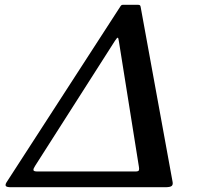

<svg xmlns="http://www.w3.org/2000/svg" viewBox="-20 -785 912 805"><path d="M547.5 -66H137Q121 -66 120.2 -72Q119.5 -78 127.5 -90L462 -614Q470.5 -627 473.5 -627Q476.5 -627 478.5 -611.5L562.5 -85Q564 -77 562.5 -71.5Q561 -66 547.5 -66ZM671.5 0Q694 0 700 -5.5Q706 -11 703.5 -23L569.5 -757Q568.5 -762 565.8 -763.5Q563 -765 555 -765H500Q493 -765 490.5 -764Q488 -763 485 -758.5L7 -20Q1 -9.5 4.8 -4.8Q8.5 0 26.5 0Z"/></svg>

Font: Besley Medium
Style: Italic
Weight: 500
Italic angle: -13°
Designer: Owen Earl
Foundry: indestructible type*
Version: Version 2.001